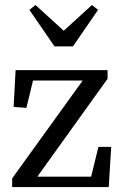

<svg xmlns="http://www.w3.org/2000/svg" viewBox="-20 -759 496 779"><path d="M124 -738.7 280.6 -595.9H196.4L353.1 -738.7L377.9 -719L275.9 -570.7H201.2L99.2 -719ZM43.3 -474.5H416.4V-439.3L101.2 0V-42.2H385.1L339.3 0L379.4 -163.2H431.2L421.2 0H29.3V-35.2L346 -474.5V-432.3H86.4L124.2 -474.5L87.1 -321.3L35.3 -325.3Z"/></svg>

Font: Adobe Variable Font Prototype
Style: Regular
Weight: 389
Designer: Frank Grießhammer
Foundry: Adobe
Version: Version 1.004;hotconv 1.0.113;makeotfexe 2.5.65598